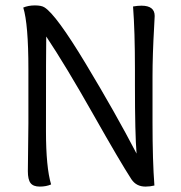

<svg xmlns="http://www.w3.org/2000/svg" viewBox="-20 -687 669 710"><path d="M485 -119Q479 -191 479 -371V-431Q479 -572 472 -663Q489 -666 503 -666Q552 -666 552 -628Q552 -622 550 -588Q544 -484 544 -404V-233Q544 -92 551 -1Q535 3 518 3Q484 3 466 -24Q425 -87 324 -265.5Q223 -444 151 -552Q150 -514 150 -203Q150 -68 169 -5Q151 3 127 3Q103 3 93 -10Q83 -23 83 -54L85 -231V-431Q85 -598 66 -659Q85 -667 109 -667Q133 -667 144 -660Q187 -634 297 -451.5Q407 -269 485 -119Z"/></svg>

Font: Overlock Mod
Style: Regular
Weight: 400
Designer: Dario Muhafara
Foundry: Dario Manuel Muhafara
Version: Version 1.001